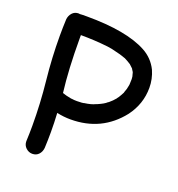

<svg xmlns="http://www.w3.org/2000/svg" viewBox="-133 -637 892 960"><g transform="rotate(20 313.0 -157.5)"><path d="M170 -429V-410Q170 -247 185 -126H186Q201 -120 233 -114H237Q248 -112 264 -112L290 -113Q291 -113 293.5 -113.5Q296 -114 298 -114Q300 -114 301 -115Q338 -120 358 -130L366 -133Q400 -148 411 -159Q412 -159 413.5 -160.5Q415 -162 417 -163Q433 -176 447 -193L448 -195Q453 -200 463 -218L471 -233V-235Q479 -254 482 -274L483 -280Q484 -294 484 -309Q484 -323 479 -336Q479 -343 468 -358V-359Q457 -370 452 -374Q452 -375 451 -375Q450 -375 450 -376Q435 -386 415 -396H414Q388 -406 339 -417L314 -421Q242 -429 170 -429ZM166 -527Q378 -527 485 -469Q537 -441 563 -388Q582 -345 582 -298Q582 -212 529 -141Q430 -15 265 -15Q228 -15 192 -23Q195 28 195 78Q195 121 193 163Q191 184 178 198Q165 212 144 212Q125 212 110 198Q95 184 95 163Q97 121 97 80Q97 -39 84.5 -156Q72 -273 72 -390Q72 -434 74 -478Q76 -498 89 -512.5Q102 -527 123 -527L129 -526Q135 -527 166 -527Z"/></g></svg>

Font: Bad Comic
Style: Regular
Weight: 400
Designer: GGBotNet
Foundry: f0n7
Version: 0.9